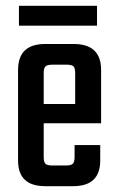

<svg xmlns="http://www.w3.org/2000/svg" viewBox="-20 -639 400 659"><path d="M135 -488H233Q327 -488 327 -399V-216H130V-100Q130 -83 136 -77Q142 -71 160 -71H206Q224 -71 230 -77Q236 -83 236 -101V-141H324V-88Q324 0 231 0H135Q42 0 42 -88V-399Q42 -488 135 -488ZM130 -282H238V-388Q238 -405 232.5 -411Q227 -417 209 -417H160Q142 -417 136 -411Q130 -405 130 -388ZM313 -619V-551H45V-619Z"/></svg>

Font: Teko Regular
Style: Regular
Weight: 400
Designer: Manushi Parikh, Jonny Pinhorn
Foundry: Indian Type Foundry
Version: Version 1.105;PS 1.0;hotconv 1.0.78;makeotf.lib2.5.61930; tt